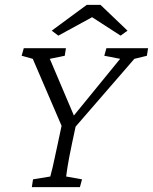

<svg xmlns="http://www.w3.org/2000/svg" viewBox="-20 -772 631 792"><path d="M534.2 -529.3 274.4 -229.5 298.8 -282.2 277.3 -181.6Q269.5 -145.5 265.1 -121.1Q260.7 -96.7 258.3 -82Q255.9 -67.4 254.9 -58.6Q253.9 -49.8 252.9 -43.9L318.4 -32.2L309.6 0H111.3L116.2 -32.2L187.5 -43.9Q189.5 -51.8 191.4 -59.6Q193.4 -67.4 196.8 -80.6Q200.2 -93.8 205.1 -118.2Q210 -142.6 218.8 -181.6L240.2 -282.2L244.1 -229.5L115.2 -529.3L69.3 -542L78.1 -573.2H252L247.1 -542L185.5 -529.3L287.1 -290H280.3L475.6 -529.3L410.2 -542L418.9 -573.2H590.8L585.9 -542ZM505.9 -645.5 477.5 -625 334 -717.8H390.6L220.7 -625L193.4 -645.5L337.9 -752H394.5Z"/></svg>

Font: Crimson Pro ExtraLight
Style: Italic
Weight: 250
Italic angle: -12°
Designer: Jacques Le Bailly
Foundry: Baron von Fonthausen
Version: Version 1.003